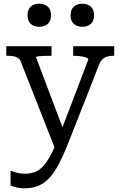

<svg xmlns="http://www.w3.org/2000/svg" viewBox="-20 -787 651 1039"><path d="M339 -43 327 -6 280 23 93 -452Q88 -466 78 -473Q68 -480 54 -482.5Q40 -485 20 -485H14V-537H259V-485H253Q235 -485 217 -484.5Q199 -484 187 -482.5Q175 -481 175 -477ZM351 -17Q323 54 297.5 102Q272 150 244.5 178.5Q217 207 185 219.5Q153 232 113 232Q88 232 68 227Q48 222 37 216V137Q41 138 52 142Q63 146 79.5 149.5Q96 153 115 153Q140 153 163 146Q186 139 207.5 118.5Q229 98 251.5 57.5Q274 17 298 -49L307 -69L458 -465Q458 -471 446.5 -475.5Q435 -480 417.5 -482.5Q400 -485 381 -485H376V-537H598V-485H592Q576 -485 562 -481.5Q548 -478 536.5 -468Q525 -458 517 -439ZM256 -704Q256 -673 238 -657.5Q220 -642 192 -642Q164 -642 146.5 -657.5Q129 -673 129 -704Q129 -736 146.5 -751.5Q164 -767 192 -767Q220 -767 238 -751.5Q256 -736 256 -704ZM489 -704Q489 -673 471 -657.5Q453 -642 426 -642Q398 -642 380 -657.5Q362 -673 362 -704Q362 -736 380 -751.5Q398 -767 426 -767Q453 -767 471 -751.5Q489 -736 489 -704Z"/></svg>

Font: Roboto Serif 20pt SemiCondensed
Style: Regular
Weight: 400
Width: 4
Version: Version 1.008